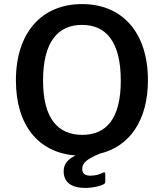

<svg xmlns="http://www.w3.org/2000/svg" viewBox="-20 -753 802 941"><path d="M469 0C616 -35 705 -164 705 -360C705 -594 579 -733 382 -733C185 -733 58 -594 58 -359C58 -139 168 -5 350 9C305 31 292 57 292 87C292 139 329 168 396 168C436 168 472 159 488 150C494 147 496 143 496 137V101C496 92 493 89 483 94C470 101 449 108 424 108C395 108 383 97 383 74C383 46 406 26 469 0ZM191 -358C191 -548 264 -631 382 -631C500 -631 572 -548 572 -358C572 -171 501 -92 383 -92C264 -92 191 -172 191 -358Z"/></svg>

Font: United Sans SemiBold
Style: Regular
Weight: 600
Designer: Pablo Impallari, Rodrigo Fuenzalida (Modified by Dan O. Williams)
Version: Version 1.000;PS 001.000;hotconv 1.0.88;makeotf.lib2.5.64775